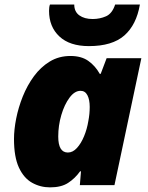

<svg xmlns="http://www.w3.org/2000/svg" viewBox="-20 -807 647 837"><path d="M198.2 9.8Q155.8 9.8 119.9 -10.3Q84 -30.3 62.5 -76.4Q41 -122.6 41 -201.2Q41 -241.7 50.5 -290Q60.1 -338.4 79.3 -386.5Q98.6 -434.6 127.9 -474.6Q157.2 -514.6 197 -538.8Q236.8 -563 287.1 -563Q334.5 -563 364.7 -541.7Q395 -520.5 415 -484.9H418.9L444.8 -553.2H596.2L479 0H328.1L333 -60.1H329.1Q307.1 -29.3 277.1 -9.8Q247.1 9.8 198.2 9.8ZM275.9 -142.1Q297.4 -142.1 315.4 -161.9Q333.5 -181.6 346.4 -212.9Q359.4 -244.1 365.2 -279.8Q371.1 -310.1 371.1 -340.8Q371.1 -372.6 361.1 -391.8Q351.1 -411.1 331.1 -411.1Q305.2 -411.1 283 -381.1Q260.7 -351.1 247.3 -305.4Q233.9 -259.8 233.9 -211.9Q233.9 -142.1 275.9 -142.1ZM367.7 -606Q283.7 -606 238.8 -648.2Q193.8 -690.4 193.8 -759.8Q193.8 -777.3 197.8 -787.1H303.7Q303.7 -755.9 325.9 -740Q348.1 -724.1 383.8 -724.1Q415.5 -724.1 442.4 -736.1Q469.2 -748 481.9 -787.1H589.8Q574.7 -698.7 522 -652.3Q469.2 -606 367.7 -606Z"/></svg>

Font: Open Sans ExtraBold
Style: Italic
Weight: 800
Italic angle: -12°
Designer: Monotype Design Team
Foundry: Monotype Imaging Inc.
Version: Version 3.000; ttfautohint (v1.8.4)